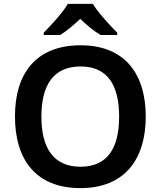

<svg xmlns="http://www.w3.org/2000/svg" viewBox="-20 -958 827 988"><path d="M458 -938H329C302 -892 243 -828 205 -790V-778H290C325 -800 357 -827 393 -861C428 -827 463 -798 498 -778H583V-790C547 -826 485 -892 458 -938ZM730 -358C730 -580 620 -725 395 -725C164 -725 57 -579 57 -359C57 -137 164 10 394 10C620 10 730 -137 730 -358ZM193 -358C193 -519 254 -616 395 -616C534 -616 593 -519 593 -358C593 -197 534 -100 394 -100C255 -100 193 -197 193 -358Z"/></svg>

Font: Noto Sans Khmer UI SemiBold
Style: Regular
Weight: 600
Designer: Danh Hong and the Monotype Design Team
Foundry: Monotype Imaging Inc.
Version: Version 2.002